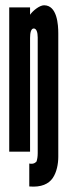

<svg xmlns="http://www.w3.org/2000/svg" viewBox="-20 -575 272 728"><path d="M94 -431C94 -452 98 -467 108 -467C118 -467 123 -453 123 -433V6C123 19 121 30 119 35H120C114 44 104 48 91 45V132C137 136 165 122 180 100C195 78 201 47 201 19V-448C201 -481 197 -555 147 -555C130 -555 104 -534 94 -519V-547H15V0H94Z"/></svg>

Font: League Gothic Condensed
Style: Regular
Weight: 400
Width: 3
Designer: Tyler Finck
Foundry: The League of Moveable Type
Version: Version 1.001;PS 001.001;hotconv 1.0.56;makeotf.lib2.0.21325